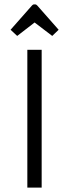

<svg xmlns="http://www.w3.org/2000/svg" viewBox="-20 -851 313 871"><path d="M169 -625V0H104V-625ZM28 -716 125 -826Q130 -831 133 -831H141Q144 -831 149 -826L246 -716L217 -688L137 -749L58 -688Z"/></svg>

Font: Changa ExtraLight
Style: Regular
Weight: 275
Designer: Eduardo Rodriguez Tunni
Foundry: Eduardo Rodriguez Tunni
Version: Version 2.002; ttfautohint (v1.5) -l 8 -r 50 -G 200 -x 14 -H